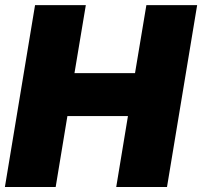

<svg xmlns="http://www.w3.org/2000/svg" viewBox="-23 -748 809 768"><path d="M-3.4 0 117.2 -727.5H320.3L274.9 -455.6H517.1L562.5 -727.5H765.6L645 0H441.9L488.8 -283.7H246.6L199.7 0Z"/></svg>

Font: Inter Display Black
Style: Italic
Weight: 900
Italic angle: -9.39999°
Designer: Rasmus Andersson
Foundry: rsms
Version: Version 4.000;git-a52131595